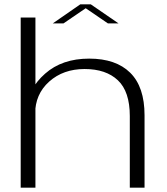

<svg xmlns="http://www.w3.org/2000/svg" viewBox="-20 -866 771 886"><path d="M75.5 0H143.5V-785H75.5ZM579 0H647V-334Q647 -465 581 -530.2Q515 -595.5 391.5 -595.5Q266.5 -595.5 188 -526Q109.5 -456.5 109.5 -374.5L142 -339.5Q142 -431.5 207 -489.5Q272 -547.5 370.5 -547.5Q469 -547.5 524 -495.5Q579 -443.5 579 -330.5ZM223.5 -758H273L375.5 -828L478 -758H527L399 -846H350.5Z"/></svg>

Font: Anybody Expanded Light
Style: Regular
Weight: 300
Width: 7
Version: Version 1.113;gftools[0.9.25]